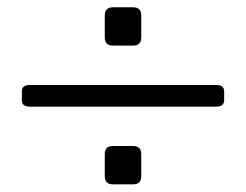

<svg xmlns="http://www.w3.org/2000/svg" viewBox="-20 -613 665 519"><path d="M285.2 -114.7Q263.2 -114.7 263.2 -136.7V-196.3Q263.2 -218.3 285.2 -218.3H339.8Q361.8 -218.3 361.8 -196.3V-136.7Q361.8 -114.7 339.8 -114.7ZM285.2 -489.7Q263.2 -489.7 263.2 -511.7V-571.3Q263.2 -593.3 285.2 -593.3H339.8Q361.8 -593.3 361.8 -571.3V-511.7Q361.8 -489.7 339.8 -489.7ZM61 -324.7Q39.1 -324.7 39.1 -341.8V-366.2Q39.1 -383.3 61 -383.3H564Q585.9 -383.3 585.9 -366.2V-341.8Q585.9 -324.7 564 -324.7Z"/></svg>

Font: Istok
Style: Regular
Weight: 500
Designer: Andrey V. Panov
Foundry: Andrey V. Panov
Version: Version 1.0.3